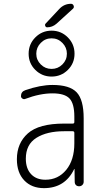

<svg xmlns="http://www.w3.org/2000/svg" viewBox="-20 -975 540 1005"><path d="M275.4 -850.6Q253.9 -832 226.6 -832Q219.7 -832 216.8 -839.4Q213.9 -846.7 218.8 -851.6L290 -927.7Q315.4 -955.1 351.6 -955.1Q361.3 -955.1 365.2 -945.8Q369.1 -936.5 362.3 -929.7ZM306.6 -750.5Q283.2 -774.4 250 -774.4Q216.8 -774.4 193.4 -750.5Q169.9 -726.6 169.9 -693.8Q169.9 -661.1 193.4 -637.7Q216.8 -614.3 250 -614.3Q283.2 -614.3 306.6 -637.7Q330.1 -661.1 330.1 -693.8Q330.1 -726.6 306.6 -750.5ZM165 -608.9Q129.9 -643.6 129.9 -693.8Q129.9 -744.1 165 -779.3Q200.2 -814.5 250 -814.5Q299.8 -814.5 335 -779.3Q370.1 -744.1 370.1 -693.8Q370.1 -643.6 335 -608.9Q299.8 -574.2 250 -574.2Q200.2 -574.2 165 -608.9ZM315.4 -288.1Q225.6 -288.1 170.4 -253.4Q115.2 -218.8 115.2 -144.5Q115.2 -92.8 142.6 -63.5Q169.9 -34.2 217.8 -34.2Q284.2 -34.2 326.7 -85.9Q369.1 -137.7 369.1 -224.6V-279.3Q369.1 -288.1 360.4 -288.1ZM210 9.8Q145.5 9.8 106.9 -30.8Q68.4 -71.3 68.4 -141.6Q68.4 -225.6 126 -276.9Q183.6 -328.1 315.4 -328.1H360.4Q369.1 -328.1 369.1 -335.9V-365.2Q369.1 -432.6 343.8 -459.5Q318.4 -486.3 254.9 -486.3Q188.5 -486.3 111.3 -457Q104.5 -454.1 97.2 -459Q89.8 -463.9 89.8 -471.7Q89.8 -495.1 112.3 -502.9Q191.4 -530.3 254.9 -530.3Q344.7 -530.3 381.3 -491.7Q418 -453.1 418 -355.5V-23.4Q418 -13.7 411.1 -6.8Q404.3 0 394 0Q383.8 0 377.4 -6.3Q371.1 -12.7 371.1 -23.4L370.1 -89.8Q370.1 -90.8 369.1 -90.8Q368.2 -90.8 368.2 -89.8Q320.3 9.8 210 9.8Z"/></svg>

Font: Rounded-X Mgen+ 1m light
Style: Regular
Weight: 200
Designer: [Source Han Sans]
Ryoko NISHIZUKA  (kana & ideographs); Paul D. Hunt (Latin, Greek & Cyrillic); Wenlong ZHANG  (bopomofo
Version: Version 1.059.20150602